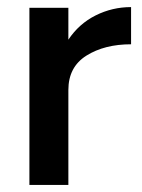

<svg xmlns="http://www.w3.org/2000/svg" viewBox="-20 -522 402 542"><path d="M63 -500H173V-410Q203 -455 250 -478.5Q297 -502 350 -502V-397Q275 -397 224 -365Q173 -333 173 -268V0H63Z"/></svg>

Font: Oak Sans SemiBold
Style: Regular
Weight: 600
Designer: Erik Kennedy, Walven
Foundry: Erik Kennedy, Walven
Version: Version 1.000